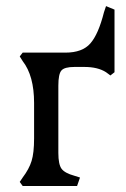

<svg xmlns="http://www.w3.org/2000/svg" viewBox="-20 -621 421 641"><path d="M237.3 0 247.1 -28.3 228.5 -34.2Q196.3 -43 185.5 -57.6Q174.8 -72.3 174.8 -110.4V-335Q174.8 -374 185.1 -385.7Q195.3 -397.5 228.5 -397.5H261.7Q306.6 -397.5 334 -379.9L348.6 -369.1L362.3 -379.9V-588.9L334 -600.6L327.1 -580.1Q308.6 -506.8 281.7 -476.1Q254.9 -445.3 198.2 -445.3H55.7L45.9 -432.6L55.7 -417Q93.8 -368.2 93.8 -277.3V-159.2Q93.8 -110.4 85.4 -83.5Q77.1 -56.6 55.7 -28.3L45.9 -13.7L55.7 0Z"/></svg>

Font: Kurale
Style: Regular
Weight: 400
Version: 1.0; ttfautohint (v1.3)